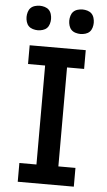

<svg xmlns="http://www.w3.org/2000/svg" viewBox="-62 -990 575 1030"><g transform="rotate(5 225.0 -475.5)"><path d="M74 0V-101H166V-634H74V-735H376V-634H284V-101H376V0ZM340 -819Q327 -819 313.5 -823Q300 -827 291 -836Q282 -845 278 -858.5Q274 -872 274 -885Q274 -898 278 -911.5Q282 -925 291 -934Q300 -943 313.5 -947Q327 -951 340 -951Q353 -951 366.5 -947Q380 -943 389 -934Q398 -925 402 -911.5Q406 -898 406 -885Q406 -872 402 -858.5Q398 -845 389 -836Q380 -827 366.5 -823Q353 -819 340 -819ZM110 -819Q97 -819 83.5 -823Q70 -827 61 -836Q52 -845 48 -858.5Q44 -872 44 -885Q44 -898 48 -911.5Q52 -925 61 -934Q70 -943 83.5 -947Q97 -951 110 -951Q123 -951 136.5 -947Q150 -943 159 -934Q168 -925 172 -911.5Q176 -898 176 -885Q176 -872 172 -858.5Q168 -845 159 -836Q150 -827 136.5 -823Q123 -819 110 -819Z"/></g></svg>

Font: Iosevka Etoile
Style: Bold
Weight: 700
Designer: Belleve Invis
Foundry: Belleve Invis
Version: Version 28.1.0; ttfautohint (v1.8.4)